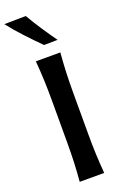

<svg xmlns="http://www.w3.org/2000/svg" viewBox="-212 -1101 736 1155"><g transform="rotate(-20 155.5 -524.0)"><path d="M84 0Q89.4 -63.5 91.8 -122.3Q94.2 -181.2 94.2 -253.4V-513.7Q94.2 -587.4 91.8 -647.2Q89.4 -707 84 -771.5H240.7Q235.4 -707 232.9 -647.2Q230.5 -587.4 230.5 -513.7V-253.4Q230.5 -181.2 232.9 -122.3Q235.4 -63.5 240.7 0ZM164.1 -846.7Q115.2 -895.5 69.1 -945.1Q22.9 -994.6 -17.6 -1046.4L120.1 -1048.3Q149.4 -998 182.4 -948Q215.3 -897.9 251 -848.1Z"/></g></svg>

Font: Pinar DS1 SemiBold
Style: Regular
Weight: 600
Designer: Amin Abedi
Version: Version 3.000